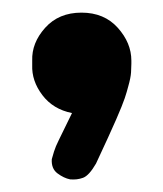

<svg xmlns="http://www.w3.org/2000/svg" viewBox="-20 -284 258 304"><path d="M94 -105Q64 -111 47 -133.5Q30 -156 31 -181V-188Q30 -216 51.5 -240Q73 -264 109 -264Q145 -264 166.5 -240Q188 -216 188 -188V-183Q188 -178 187.5 -169.5Q187 -161 183 -147Q181 -139 177.5 -128.5Q174 -118 164 -95Q154 -72 132 -25Q121 -6 111.5 -2.5Q102 1 91 0Q81 -2 71 -9.5Q61 -17 62 -32Q63 -36 65.5 -44Q68 -52 73 -62Z"/></svg>

Font: Beiruti Black
Style: Regular
Weight: 900
Designer: Arlette Boutros
Foundry: Boutros
Version: Version 1.41